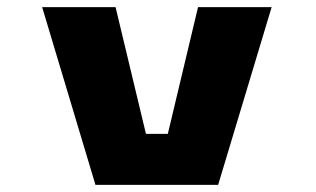

<svg xmlns="http://www.w3.org/2000/svg" viewBox="-20 -520 890 540"><path d="M537 -500H744L593.5 0H248.5L98.5 -500H305L390.5 -143.5H452Z"/></svg>

Font: League Mono Wide ExtraBold
Style: Regular
Weight: 800
Width: 8
Designer: Tyler Finck
Foundry: The League of Moveable Type / Tyler Finck
Version: Version 2.210